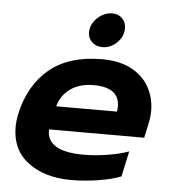

<svg xmlns="http://www.w3.org/2000/svg" viewBox="-51 -735 706 796"><g transform="rotate(5 302.0 -336.5)"><path d="M295 -601Q295 -636 323 -662Q351 -688 385 -688Q410 -688 426 -672Q442 -656 442 -631Q442 -596 415.5 -570.5Q389 -545 355 -545Q329 -545 312 -561Q295 -577 295 -601ZM26 -183Q26 -208 32 -238Q58 -359 139.5 -427Q221 -495 359 -495Q432 -495 481.5 -468.5Q531 -442 555.5 -397.5Q580 -353 580 -299Q580 -273 574 -247L561 -186H165Q161 -94 317 -94Q363 -94 414 -102Q465 -110 504 -124L481 -18Q443 -3 386 6Q329 15 274 15Q164 15 95 -37Q26 -89 26 -183ZM439 -284Q441 -298 441 -305Q441 -385 333 -385Q276 -385 237.5 -358Q199 -331 186 -284Z"/></g></svg>

Font: Prompt SemiBold
Style: Italic
Weight: 600
Italic angle: -12°
Designer: Katatrad Team
Foundry: CadsonDemak
Version: Version 1.001